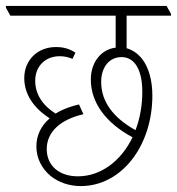

<svg xmlns="http://www.w3.org/2000/svg" viewBox="-44 -642 598 649"><path d="M229 -13C367 -13 471 -149 471 -319C471 -370 459 -413 437 -442C423 -460 405 -473 384 -479V-589H534V-595L519 -622H-24V-616L-9 -589H347V-481C298 -475 263 -432 263 -373C263 -295 314 -226 404 -178C366 -99 298 -46 219 -46C156 -46 114 -82 114 -138C114 -197 161 -238 238 -256L223 -289C193 -282 166 -272 144 -258C99 -286 75 -325 75 -369C75 -418 109 -452 158 -452C173 -452 187 -449 201 -443L211 -464C191 -477 171 -483 145 -483C83 -483 38 -439 38 -378C38 -325 68 -278 124 -242C95 -217 79 -185 79 -147C79 -107 97 -73 126 -48C153 -26 189 -13 229 -13ZM298 -365C298 -416 326 -449 367 -449C411 -449 437 -406 437 -332C437 -285 429 -241 414 -202C339 -244 298 -298 298 -365Z"/></svg>

Font: Noto Serif Devanagari Condensed ExtraLight
Style: Regular
Weight: 200
Width: 3
Designer: Universal Thirst, Indian Type Foundry and the Monotype Design Team
Foundry: Monotype Imaging Inc.
Version: Version 2.004